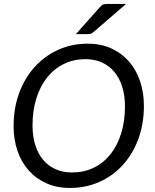

<svg xmlns="http://www.w3.org/2000/svg" viewBox="-20 -946 786 974"><path d="M710 -409Q710 -317.5 681.8 -241Q653.5 -164.5 603.2 -109.2Q553 -54 484.2 -23.2Q415.5 7.5 334.5 7.5Q268.5 7.5 215.8 -16Q163 -39.5 125.8 -81.2Q88.5 -123 68.8 -180.5Q49 -238 49 -306.5Q49 -398 77.5 -474.8Q106 -551.5 156.5 -607Q207 -662.5 275.8 -693.5Q344.5 -724.5 425 -724.5Q491 -724.5 543.8 -700.8Q596.5 -677 633.5 -635Q670.5 -593 690.2 -535.2Q710 -477.5 710 -409ZM614 -407Q614 -461.5 600 -505.8Q586 -550 560.2 -581Q534.5 -612 497.2 -629Q460 -646 413.5 -646Q354.5 -646 305.2 -622.2Q256 -598.5 220.2 -554.5Q184.5 -510.5 164.8 -448.2Q145 -386 145 -309Q145 -254.5 158.8 -210.5Q172.5 -166.5 198.5 -135.5Q224.5 -104.5 261.5 -87.8Q298.5 -71 345 -71Q404.5 -71 454 -94.5Q503.5 -118 539 -161.8Q574.5 -205.5 594.2 -267.8Q614 -330 614 -407ZM619.5 -926 454 -783Q445.5 -776 439.2 -774.5Q433 -773 423 -773H365L487 -910Q496 -921 504 -923.5Q512 -926 527 -926Z"/></svg>

Font: Lato 2
Style: Italic
Weight: 400
Italic angle: -7°
Designer: Lukasz Dziedzic with Adam Twardoch and Botio Nikoltchev
Foundry: tyPoland Lukasz Dziedzic
Version: Version 2.015; 2015-08-06; http://www.latofonts.com/